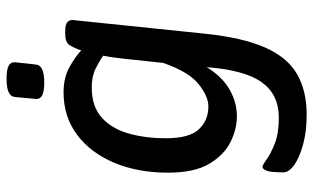

<svg xmlns="http://www.w3.org/2000/svg" viewBox="-205 -539 956 586"><g transform="rotate(-90 273.0 -246.0)"><path d="M314 -589Q286 -589 274.5 -595.5Q263 -602 264 -614L270 -679Q271 -691 284.5 -697.5Q298 -704 326 -704Q354 -704 365.5 -697.5Q377 -691 376 -679L369 -614Q367 -589 314 -589ZM216 212Q165 212 125 201Q85 190 62.5 174Q40 158 40 141Q40 100 45.5 88.5Q51 77 56 77Q62 77 79 89.5Q96 102 127.5 114.5Q159 127 207 127Q277 127 314.5 75.5Q352 24 361 -93Q332 -46 293 -23.5Q254 -1 211 -1Q172 -1 132.5 -20.5Q93 -40 66 -85.5Q39 -131 39 -211Q39 -304 69.5 -376Q100 -448 155 -489Q210 -530 284 -530Q330 -530 363 -511Q396 -492 412 -476Q420 -499 428.5 -512Q437 -525 463 -525H471Q490 -525 497.5 -519Q505 -513 505 -503L463 -97Q451 17 421 85Q391 153 340 182.5Q289 212 216 212ZM241 -88Q272 -88 309.5 -118Q347 -148 374 -226L387 -348Q389 -364 391 -379Q393 -394 396 -409Q381 -420 357 -432Q333 -444 299 -444Q240 -444 206 -412.5Q172 -381 158 -329.5Q144 -278 144 -218Q144 -146 171.5 -117Q199 -88 241 -88Z"/></g></svg>

Font: Asap Medium
Style: Italic
Weight: 500
Italic angle: -6°
Designer: Pablo Cosgaya
Foundry: Omnibus-Type
Version: Version 3.001; ttfautohint (v1.8.3)